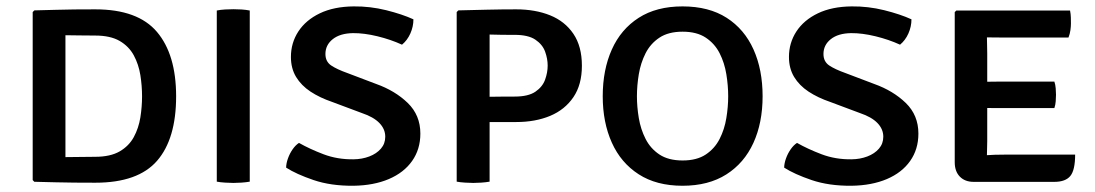

<svg xmlns="http://www.w3.org/2000/svg" viewBox="-20 -579 3490 612"><path d="M541.4 -271.9Q541.4 -136.4 480.7 -66.5Q420 3.4 283.8 3.4Q246.7 3.4 217.2 3.1Q187.7 2.9 157.7 2.1Q127.6 1.4 89.4 0.4L84.2 -5V-540.5L89.4 -545.9Q127.9 -546.9 158 -547.7Q188.1 -548.6 217.4 -548.9Q246.7 -549.2 283.8 -549.2Q419.5 -549.2 480.4 -477.2Q541.4 -405.1 541.4 -271.9ZM432.8 -271.9Q432.8 -305.5 427.4 -339.7Q421.9 -373.8 406.5 -402.5Q391 -431.2 361.4 -448.5Q331.7 -465.7 283.2 -465.7Q256 -465.7 234.5 -466.1Q213 -466.5 188.6 -466.7V-78.2Q213.6 -78.2 234.8 -78.7Q256 -79.2 283.2 -79.2Q331.7 -79.2 361.4 -96.4Q391 -113.6 406.5 -142.1Q421.9 -170.6 427.4 -204.6Q432.8 -238.7 432.8 -271.9Z M671 -545.5Q682.3 -547.9 697.6 -548.8Q712.9 -549.6 724 -549.6Q735.8 -549.6 749.8 -548.8Q763.8 -547.9 776.1 -545.5V0Q763.8 2.2 749.8 3.1Q735.8 4.1 724 4.1Q712.9 4.1 697.6 3.1Q682.3 2.2 671 0Z M892 -44.7Q892.3 -58.6 897.9 -74.1Q903.4 -89.6 912.7 -103Q922 -116.4 933 -123.5Q967.5 -103.9 1011.5 -87.2Q1055.6 -70.5 1106.8 -71.2Q1134.1 -71.5 1157.2 -80.3Q1180.2 -89.1 1194.1 -105.1Q1208 -121.1 1208 -143.2Q1208 -167.6 1189.3 -186.9Q1170.6 -206.2 1133.6 -218.6L1039 -254Q999.6 -267.4 969.9 -286.9Q940.3 -306.5 923.8 -333.7Q907.3 -361 907.3 -397.4Q907.3 -442.3 931 -478.7Q954.8 -515.1 999.4 -536.5Q1044 -558 1107.3 -558.6Q1159.6 -559.2 1210.9 -546.5Q1262.2 -533.7 1297.8 -517.4Q1297.8 -494.3 1288 -472.2Q1278.1 -450.2 1261.4 -436.6Q1225.3 -453.1 1183 -463.4Q1140.6 -473.7 1105.3 -473.4Q1064.1 -472.8 1040.7 -454.2Q1017.3 -435.6 1017.3 -406.9Q1017.3 -382.8 1035.5 -370.4Q1053.7 -358.1 1087.5 -346.1L1179 -311.4Q1239.3 -289.9 1279.6 -250.9Q1319.9 -211.8 1319.9 -153.2Q1319.9 -103.2 1293.6 -65.9Q1267.4 -28.7 1219.3 -8.2Q1171.3 12.2 1106.7 13.1Q1034.5 13.7 979.4 -5.1Q924.3 -23.9 892 -44.7Z M1834.8 -369.4Q1834.8 -309.2 1807.8 -269.4Q1780.8 -229.5 1733.7 -209.7Q1686.5 -190 1625.4 -190Q1613.7 -190 1592.5 -190Q1571.3 -190 1549.3 -190Q1527.4 -190 1512.5 -190Q1497.5 -190 1498.2 -190V-269.5Q1512.3 -270.2 1536.8 -270.5Q1561.4 -270.9 1585 -271.1Q1608.5 -271.2 1620.6 -271.2Q1663.9 -271.2 1686.6 -286.7Q1709.3 -302.2 1717.5 -325.1Q1725.7 -348 1725.7 -369.8Q1725.7 -391.8 1717.5 -414.5Q1709.3 -437.1 1686.6 -452.5Q1663.9 -467.9 1620.6 -467.9Q1602.6 -467.9 1582.6 -468Q1562.6 -468.1 1540.6 -468.9V0Q1528.4 2.2 1514.4 3.1Q1500.5 4.1 1488.7 4.1Q1477.6 4.1 1462.5 3.1Q1447.3 2.2 1435.7 0V-540.5L1440.9 -545.9Q1485.9 -546.9 1532.1 -548.1Q1578.4 -549.2 1625.4 -549.2Q1686.1 -549.2 1733.4 -530.2Q1780.6 -511.2 1807.7 -471.2Q1834.8 -431.3 1834.8 -369.4Z M2010.2 -272.2Q2010.2 -238.3 2016.2 -202.6Q2022.2 -166.8 2037.8 -136.2Q2053.4 -105.5 2082 -86.5Q2110.6 -67.5 2155.8 -67.5Q2201 -67.5 2229.6 -86.5Q2258.2 -105.5 2273.8 -136.2Q2289.4 -166.8 2295.2 -202.6Q2301.1 -238.3 2301.1 -272.2Q2301.1 -306.4 2295.2 -342.5Q2289.4 -378.5 2273.8 -409.3Q2258.2 -440 2229.6 -459Q2201 -478 2155.8 -478Q2110.6 -478 2082 -459Q2053.4 -440 2037.8 -409.3Q2022.2 -378.5 2016.2 -342.5Q2010.2 -306.4 2010.2 -272.2ZM1901.2 -272.2Q1901.2 -356.6 1930.2 -421.2Q1959.1 -485.8 2015.8 -522.2Q2072.4 -558.6 2155.6 -558.6Q2239.5 -558.6 2296.2 -522.3Q2352.8 -486 2381.8 -421.4Q2410.8 -356.8 2410.8 -272.2Q2410.8 -187.7 2381.5 -123.5Q2352.1 -59.2 2295.3 -23.1Q2238.4 13.1 2155.6 13.1Q2072.4 13.1 2015.8 -23.5Q1959.1 -60 1930.2 -124.4Q1901.2 -188.7 1901.2 -272.2Z M2479.5 -44.7Q2479.8 -58.6 2485.4 -74.1Q2490.9 -89.6 2500.2 -103Q2509.5 -116.4 2520.5 -123.5Q2555 -103.9 2599 -87.2Q2643.1 -70.5 2694.3 -71.2Q2721.6 -71.5 2744.7 -80.3Q2767.7 -89.1 2781.6 -105.1Q2795.5 -121.1 2795.5 -143.2Q2795.5 -167.6 2776.8 -186.9Q2758.1 -206.2 2721.1 -218.6L2626.5 -254Q2587.1 -267.4 2557.4 -286.9Q2527.8 -306.5 2511.3 -333.7Q2494.8 -361 2494.8 -397.4Q2494.8 -442.3 2518.5 -478.7Q2542.3 -515.1 2586.9 -536.5Q2631.5 -558 2694.8 -558.6Q2747.1 -559.2 2798.4 -546.5Q2849.7 -533.7 2885.3 -517.4Q2885.3 -494.3 2875.5 -472.2Q2865.6 -450.2 2848.9 -436.6Q2812.8 -453.1 2770.5 -463.4Q2728.1 -473.7 2692.8 -473.4Q2651.6 -472.8 2628.2 -454.2Q2604.8 -435.6 2604.8 -406.9Q2604.8 -382.8 2623 -370.4Q2641.2 -358.1 2675 -346.1L2766.5 -311.4Q2826.8 -289.9 2867.1 -250.9Q2907.4 -211.8 2907.4 -153.2Q2907.4 -103.2 2881.1 -65.9Q2854.9 -28.7 2806.8 -8.2Q2758.8 12.2 2694.2 13.1Q2622 13.7 2566.9 -5.1Q2511.8 -23.9 2479.5 -44.7Z M3023.2 -540.4 3028.4 -545.5H3125.8V-461Q3125.8 -449.2 3126.3 -436.6Q3126.8 -424 3126.8 -408.2V-129.3Q3126.8 -116.6 3126.3 -105.4Q3125.8 -94.2 3125.8 -84.2V0.7H3083.8Q3055.8 0.7 3039.5 -16Q3023.2 -32.7 3023.2 -61.8ZM3340.8 -319Q3344.2 -309.1 3345.1 -297.1Q3346 -285.2 3346 -277.1Q3346 -267.9 3345.1 -256.1Q3344.2 -244.3 3340.8 -234.5H3183.5Q3172.9 -234.5 3156.1 -234.5Q3139.2 -234.5 3121.4 -234.8Q3103.6 -235 3090.1 -235.5V-317.7Q3103.6 -318.2 3121.4 -318.4Q3139.2 -318.5 3156.1 -318.8Q3172.9 -319 3183.5 -319ZM3390.8 -545.5Q3393 -534.3 3393.3 -523.8Q3393.6 -513.3 3393.6 -504.1Q3393.6 -495.1 3392 -483.1Q3390.4 -471.1 3385.8 -459.4H3183.5Q3172.9 -459.4 3156.1 -459.5Q3139.2 -459.6 3121.4 -459.9Q3103.6 -460.3 3090.1 -460.8V-545.5ZM3407 -86.2Q3407 -36.9 3391.7 -18.1Q3376.3 0.7 3340.4 0.7H3091.5V-82.2Q3108.9 -83.2 3122.8 -84.2Q3136.7 -85.2 3151.3 -85.7Q3166 -86.2 3186.4 -86.2Z"/></svg>

Font: Signika SC
Style: Regular
Weight: 300
Designer: Anna Giedryś
Foundry: Anna Giedryś
Version: Version 2.000